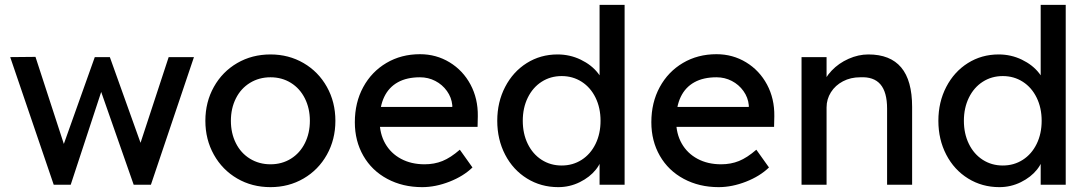

<svg xmlns="http://www.w3.org/2000/svg" viewBox="-20 -760 4475 790"><path d="M22 -525 126 -526 254 -133 231 -135 370 -525H432L572 -134L545 -132L674 -525H778L601 0H530L384 -417L407 -414L271 0H201Z M825 -263Q825 -340 860 -402.5Q895 -465 956 -500.5Q1017 -536 1093 -536Q1168 -536 1229 -500.5Q1290 -465 1325 -402.5Q1360 -340 1360 -263Q1360 -186 1325 -123.5Q1290 -61 1229 -25.5Q1168 10 1093 10Q1017 10 956 -25.5Q895 -61 860 -123.5Q825 -186 825 -263ZM1255 -263Q1255 -314 1234.5 -355Q1214 -396 1177 -419Q1140 -442 1093 -442Q1046 -442 1008.5 -419Q971 -396 950.5 -355Q930 -314 930 -263Q930 -212 950.5 -171Q971 -130 1008.5 -107Q1046 -84 1093 -84Q1140 -84 1177 -107Q1214 -130 1234.5 -171Q1255 -212 1255 -263Z M1440 -257Q1440 -338 1474.5 -401.5Q1509 -465 1570 -501Q1631 -537 1708 -537Q1775 -537 1830 -503.5Q1885 -470 1916 -412Q1947 -354 1946 -282L1945 -238H1516L1493 -320H1856L1841 -303V-327Q1838 -359 1819 -385.5Q1800 -412 1771 -427Q1742 -442 1708 -442Q1654 -442 1617 -421.5Q1580 -401 1561 -361.5Q1542 -322 1542 -264Q1542 -210 1565 -169.5Q1588 -129 1630 -106.5Q1672 -84 1727 -84Q1767 -84 1800.5 -97.5Q1834 -111 1872 -144L1924 -71Q1887 -35 1829.5 -12.5Q1772 10 1717 10Q1637 10 1573.5 -24Q1510 -58 1475 -119Q1440 -180 1440 -257Z M2026 -263Q2026 -340 2058.5 -402.5Q2091 -465 2147.5 -500.5Q2204 -536 2274 -536Q2325 -536 2369.5 -514.5Q2414 -493 2440.5 -459Q2467 -425 2467 -391L2447 -389V-740H2550V0H2447V-125H2457Q2457 -94 2432 -62.5Q2407 -31 2365.5 -10.5Q2324 10 2277 10Q2206 10 2148.5 -25.5Q2091 -61 2058.5 -123.5Q2026 -186 2026 -263ZM2451 -263Q2451 -316 2430.5 -358Q2410 -400 2373.5 -423.5Q2337 -447 2291 -447Q2245 -447 2208.5 -423.5Q2172 -400 2151.5 -358Q2131 -316 2131 -263Q2131 -210 2151.5 -168Q2172 -126 2208.5 -102.5Q2245 -79 2291 -79Q2337 -79 2373.5 -102.5Q2410 -126 2430.5 -168Q2451 -210 2451 -263Z M2660 -257Q2660 -338 2694.5 -401.5Q2729 -465 2790 -501Q2851 -537 2928 -537Q2995 -537 3050 -503.5Q3105 -470 3136 -412Q3167 -354 3166 -282L3165 -238H2736L2713 -320H3076L3061 -303V-327Q3058 -359 3039 -385.5Q3020 -412 2991 -427Q2962 -442 2928 -442Q2874 -442 2837 -421.5Q2800 -401 2781 -361.5Q2762 -322 2762 -264Q2762 -210 2785 -169.5Q2808 -129 2850 -106.5Q2892 -84 2947 -84Q2987 -84 3020.5 -97.5Q3054 -111 3092 -144L3144 -71Q3107 -35 3049.5 -12.5Q2992 10 2937 10Q2857 10 2793.5 -24Q2730 -58 2695 -119Q2660 -180 2660 -257Z M3278 -525H3381V-417L3363 -405Q3373 -439 3402 -469.5Q3431 -500 3471.5 -518Q3512 -536 3553 -536Q3643 -536 3688 -482.5Q3733 -429 3733 -320V0H3630V-313Q3630 -381 3602.5 -413Q3575 -445 3519 -442Q3480 -442 3448.5 -425.5Q3417 -409 3399 -380.5Q3381 -352 3381 -318V0H3330H3278Z M3841 -263Q3841 -340 3873.5 -402.5Q3906 -465 3962.5 -500.5Q4019 -536 4089 -536Q4140 -536 4184.5 -514.5Q4229 -493 4255.5 -459Q4282 -425 4282 -391L4262 -389V-740H4365V0H4262V-125H4272Q4272 -94 4247 -62.5Q4222 -31 4180.5 -10.5Q4139 10 4092 10Q4021 10 3963.5 -25.5Q3906 -61 3873.5 -123.5Q3841 -186 3841 -263ZM4266 -263Q4266 -316 4245.5 -358Q4225 -400 4188.5 -423.5Q4152 -447 4106 -447Q4060 -447 4023.5 -423.5Q3987 -400 3966.5 -358Q3946 -316 3946 -263Q3946 -210 3966.5 -168Q3987 -126 4023.5 -102.5Q4060 -79 4106 -79Q4152 -79 4188.5 -102.5Q4225 -126 4245.5 -168Q4266 -210 4266 -263Z"/></svg>

Font: Easer Grotesk Variable
Style: Regular
Weight: 400
Designer: Boardeaser, Bonnie Shaver-Troup, Thomas Jockin
Foundry: Lexend
Version: Version 1.001;Glyphs 3.1.2 (3151)